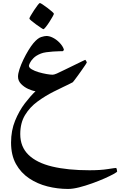

<svg xmlns="http://www.w3.org/2000/svg" viewBox="-20 -737 785 1254"><path d="M745.1 382.8Q745.1 386.7 722.2 399.4Q699.2 412.1 662.4 428.5Q625.5 444.8 582 460.4Q538.6 476.1 497.1 486.6Q455.6 497.1 424.3 497.1Q356.4 497.1 290.3 480.5Q224.1 463.9 170.2 427.7Q116.2 391.6 84.2 334Q52.2 276.4 52.2 194.3Q52.2 115.7 78.6 51.3Q105 -13.2 142.3 -62Q179.7 -110.8 211.9 -141.1Q190.9 -144 164.1 -156.2Q137.2 -168.5 117.4 -189Q97.7 -209.5 97.7 -236.3Q97.7 -256.3 107.4 -285.9Q117.2 -315.4 132.6 -347.4Q147.9 -379.4 165.5 -408.2Q183.1 -437 198.2 -455.1Q226.6 -488.3 248.8 -495.1Q271 -502 283.2 -502Q301.3 -502 321.3 -492.7Q346.7 -481 368.2 -459Q389.6 -437 397 -414.6Q397.9 -412.1 395 -407.5Q392.1 -402.8 389.2 -402.8Q384.3 -402.8 366.7 -402.3Q349.1 -401.9 326.2 -400.4Q303.2 -398.9 281.7 -395.8Q260.3 -392.6 247.1 -387.2Q215.3 -374.5 198.5 -357.2Q181.6 -339.8 175.3 -325.7Q168.9 -311.5 168.9 -307.6Q168.9 -294.9 187.3 -284.2Q205.6 -273.4 231.9 -265.6Q258.3 -257.8 283.9 -253.4Q309.6 -249 323.7 -249Q332.5 -249 351.1 -256.8Q370.1 -265.6 400.4 -280.3Q430.7 -294.9 461.7 -310.1Q492.7 -325.2 514.2 -335.7Q535.6 -346.2 536.6 -346.2Q538.1 -346.2 542.5 -338.9Q546.9 -331.5 546.9 -328.6Q546.9 -327.1 538.1 -314Q529.3 -300.8 516.1 -282Q502.9 -263.2 489.5 -244.6Q476.1 -226.1 466.3 -213.4Q456.5 -200.7 455.1 -199.7Q426.8 -184.6 394.8 -169.9Q362.8 -155.3 330.1 -138.2Q274.9 -110.4 224.9 -73.7Q174.8 -37.1 143.6 14.4Q112.3 65.9 112.3 138.7Q112.3 221.7 165.8 273.9Q219.2 326.2 320.6 350.6Q421.9 375 564.5 375Q636.2 375 683.6 367.4Q731 359.9 738.3 359.9Q740.7 359.9 742.9 370.1Q745.1 380.4 745.1 382.8ZM332 -647Q332 -643.6 323.2 -627.7Q314.5 -611.8 302.2 -593Q290 -574.2 278.8 -560.3Q267.6 -546.4 263.2 -546.4Q261.2 -546.4 247.1 -555.7Q232.9 -564.9 215.6 -577.6Q198.2 -590.3 185.1 -601.3Q171.9 -612.3 171.9 -615.7Q171.9 -620.1 181.2 -636Q190.4 -651.9 202.9 -670.7Q215.3 -689.5 226.1 -703.4Q236.8 -717.3 240.2 -717.3Q244.1 -717.3 258.5 -707.8Q272.9 -698.2 290 -685.3Q307.1 -672.4 319.6 -661.4Q332 -650.4 332 -647Z"/></svg>

Font: Scheherazade New
Style: Bold
Weight: 700
Designer: SIL International
Foundry: SIL International
Version: Version 4.000